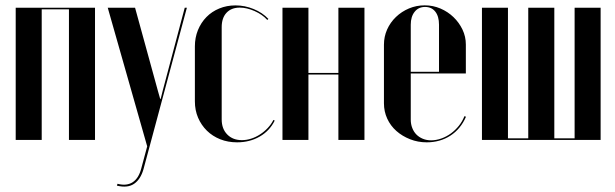

<svg xmlns="http://www.w3.org/2000/svg" viewBox="-20 -524 2303 719"><path d="M38.8 -495V0H136.2V-489H238.2V0H335.8V-495Z M383.5 -495 531.2 24 508.8 107.5Q504.2 125 496.4 137.8Q488.5 150.5 477.6 157.9Q466.8 165.2 452.6 167.1Q438.5 169 420 164.2L417.8 171.2Q458 181 482.4 164.1Q506.8 147.2 517.5 109L679.8 -495H671.8L589.2 -183.8L581.8 -153.8H579.8L571.5 -183L485.8 -495Z M709.8 -350.5V-144.5Q709.8 -111 721.8 -83.1Q733.8 -55.2 754.8 -34.6Q775.8 -14 804.6 -2.5Q833.5 9 867.8 9Q915.2 9 952.6 -12.6Q990 -34.2 1008.8 -72.5L1003.8 -74.8Q996 -59 983 -45.1Q970 -31.2 954.1 -20.9Q938.2 -10.5 920.8 -4.9Q903.2 0.8 885.8 0.8Q851.8 0.8 831 -20.4Q810.2 -41.5 810.2 -76.8V-422.2Q810.2 -456.8 828.2 -476.1Q846.2 -495.5 877.8 -495.5Q904.2 -495.5 933.5 -482.5Q962.8 -469.5 981 -449.2L985 -453.2Q962.8 -476.8 929.9 -490.2Q897 -503.8 861.8 -503.8Q829 -503.8 801.1 -492.2Q773.2 -480.8 753 -460.1Q732.8 -439.5 721.2 -411.2Q709.8 -383 709.8 -350.5Z M1037.8 -495V0H1135V-244.8H1247.2V0H1344.8V-495H1247.2V-250.8H1135V-495Z M1417.8 -356.5V-137Q1417.8 -106.5 1430.1 -79.7Q1442.4 -52.9 1464.4 -33.5Q1486.3 -14.1 1515.6 -2.6Q1544.8 9 1577.8 9Q1628 9 1666.6 -16Q1705.2 -41 1725 -86.8L1719.2 -89Q1711.5 -69.5 1698.4 -53Q1685.2 -36.5 1668.4 -24.2Q1651.5 -12 1632.2 -5.2Q1612.9 1.5 1594.5 1.5Q1577.5 1.5 1563.3 -4.4Q1549.1 -10.3 1539.3 -20.3Q1529.5 -30.2 1523.9 -44.6Q1518.2 -59 1518.2 -75.8V-431.5Q1518.2 -461.8 1532.8 -479.9Q1547.2 -498 1571.8 -498Q1596.2 -498 1610.1 -480.4Q1624 -462.8 1624 -431.5V-255H1513V-249H1724.5V-357.2Q1724.5 -386.9 1711.9 -413.3Q1699.2 -439.8 1678.2 -459.9Q1657.2 -480.1 1629.4 -492.1Q1601.5 -504 1570.4 -504Q1539.2 -504 1511.6 -492.4Q1484 -480.8 1462.8 -460.5Q1441.7 -440.3 1429.7 -413.6Q1417.8 -386.9 1417.8 -356.5Z M1784.8 0H2229.2V-495H2131.8V-6H2055.8V-495H1958.2V-6H1882.2V-495H1784.8Z"/></svg>

Font: Moniqa Black
Style: Regular
Weight: 900
Designer: Rajesh Rajput
Foundry: Rajesh Rajput
Version: Version 1.000